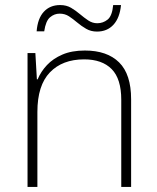

<svg xmlns="http://www.w3.org/2000/svg" viewBox="-20 -740 622 760"><path d="M89 0V-530H120L126 -426H129Q142 -457 166 -482.5Q190 -508 227 -524Q264 -540 316 -540Q404 -540 451.5 -493Q499 -446 499 -347V0H460V-345Q460 -428 422 -466.5Q384 -505 313 -505Q227 -505 177.5 -453.5Q128 -402 128 -297V0ZM125 -616Q129 -667 153.5 -693.5Q178 -720 218 -720Q243 -720 261.5 -709Q280 -698 296.5 -684Q313 -670 329.5 -659Q346 -648 365 -648Q388 -648 406 -662.5Q424 -677 428 -720H459Q454 -669 429 -642Q404 -615 364 -615Q340 -615 321 -626Q302 -637 285.5 -651Q269 -665 253 -675.5Q237 -686 216 -686Q195 -686 178 -671.5Q161 -657 155 -616Z"/></svg>

Font: Noto Sans Symbols ExtraLight
Style: Regular
Weight: 250
Version: Version 2.002